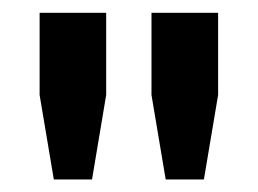

<svg xmlns="http://www.w3.org/2000/svg" viewBox="-20 -820 403 300"><path d="M64.1 -539.6 41.9 -671.6V-800H145.9V-671.6L123.8 -539.6ZM238.9 -539.6 216.7 -671.6V-800H320.8V-671.6L298.6 -539.6Z"/></svg>

Font: Big Shoulders Stencil Display SC Thin
Style: Regular
Weight: 100
Designer: Patric King
Foundry: XO Type Co
Version: Version 2.001